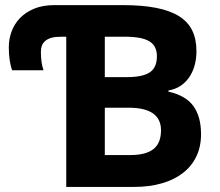

<svg xmlns="http://www.w3.org/2000/svg" viewBox="-20 -734 862 754"><path d="M240.2 -589.8H219.7Q197.8 -589.8 182.6 -585.7Q167.5 -581.5 158.2 -573.7Q148.9 -565.9 144.8 -555.2Q140.6 -544.4 140.6 -530.8Q140.6 -508.8 143.1 -491.2Q145.5 -473.6 150.9 -458H27.8Q14.6 -493.2 14.6 -549.3Q14.6 -580.6 25.4 -610.1Q36.1 -639.6 58.3 -662.8Q80.6 -686 114.3 -700Q147.9 -713.9 193.8 -713.9H462.4Q538.6 -713.9 593.3 -703.1Q647.9 -692.4 683.1 -670.4Q718.3 -648.4 734.9 -614.3Q751.5 -580.1 751.5 -533.2Q751.5 -501.5 743.7 -474.9Q735.8 -448.2 721.4 -428.2Q707 -408.2 686.8 -395.5Q666.5 -382.8 641.6 -378.9V-374Q709.5 -358.9 739.5 -317.4Q769.5 -275.9 769.5 -207Q769.5 -158.2 751.2 -119.9Q732.9 -81.5 698.7 -54.9Q664.6 -28.3 616 -14.2Q567.4 0 507.3 0H240.2ZM391.6 -311V-125H490.2Q553.2 -125 582.8 -148.7Q612.3 -172.4 612.3 -222.2Q612.3 -311 485.4 -311ZM391.6 -431.2H479.5Q541 -431.2 568.6 -450.2Q596.2 -469.2 596.2 -513.2Q596.2 -554.2 566.2 -572Q536.1 -589.8 471.2 -589.8H391.6Z"/></svg>

Font: Zoram GWebM
Style: Bold
Weight: 700
Foundry: Ascender Corporation
Version: Version 1.000